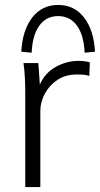

<svg xmlns="http://www.w3.org/2000/svg" viewBox="-20 -756 404 776"><path d="M66 0ZM82 0V-384Q82 -412 80.5 -442.5Q79 -473 75 -501H135L141 -414Q162 -462 206 -486Q250 -510 297 -510Q310 -510 321.5 -508.5Q333 -507 343 -504L341 -449Q330 -453 317.5 -454Q305 -455 291 -455Q245 -455 212 -433Q179 -411 161 -377Q143 -343 143 -308V0ZM108 -543 66 -547Q71 -635 110.5 -685.5Q150 -736 215 -736Q280 -736 319.5 -685.5Q359 -635 364 -547L322 -543Q319 -614 291 -652.5Q263 -691 215 -691Q167 -691 139 -652.5Q111 -614 108 -543Z"/></svg>

Font: Winston Light
Style: Regular
Weight: 300
Designer: Original fonts by Vernon Adams / Changes by Cristiano Sobral
Foundry: Original fonts by Vernon Adams / Changes by Cristiano Sobral
Version: Version 2.503;July 17, 2020;FontCreator 13.0.0.2655 64-bit